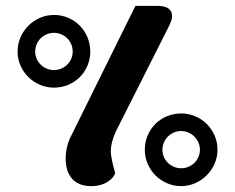

<svg xmlns="http://www.w3.org/2000/svg" viewBox="-20 -608 802 655"><path d="M291 27C339 27 366 2 373 -17C368 -36 358 -70 358 -93C358 -109 362 -130 375 -159C382 -172 433 -275 553 -512C561 -528 567 -540 567 -553C567 -580 544 -588 517 -588H442L218 -135C209 -114 204 -91 204 -68C204 -43 209 27 291 27ZM164 -309C234 -309 288 -364 288 -432C288 -501 234 -557 164 -557C97 -557 40 -501 40 -432C40 -364 97 -309 164 -309ZM164 -369C129 -369 100 -397 100 -432C100 -468 129 -496 164 -496C199 -496 228 -468 228 -432C228 -397 199 -369 164 -369ZM598 27C665 27 722 -30 722 -97C722 -167 665 -221 598 -221C529 -221 474 -167 474 -97C474 -30 529 27 598 27ZM598 -34C563 -34 534 -62 534 -97C534 -132 563 -161 598 -161C633 -161 662 -132 662 -97C662 -62 633 -34 598 -34Z"/></svg>

Font: Mesarto
Style: Regular
Weight: 700
Designer: Mohamed Gaber
Foundry: Kief Type Foundry
Version: Version 2.020